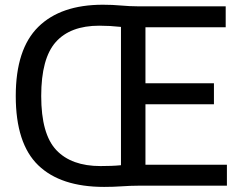

<svg xmlns="http://www.w3.org/2000/svg" viewBox="-20 -766 985 792"><path d="M409.5 5Q230 5 137.5 -84.5Q45 -174 45 -370Q45 -563.5 137.8 -655Q230.5 -746.5 404.5 -746.5Q444 -746.5 479.8 -743.2Q515.5 -740 546 -740H911V-653.5H580V-422.5H862.5V-336H580V-86.5H916V0H549Q519 0 483.2 2.5Q447.5 5 409.5 5ZM394.5 -81Q418 -81 438.5 -81.8Q459 -82.5 479 -84.5V-655Q455.5 -657.5 433.5 -658.8Q411.5 -660 389.5 -660Q270 -660 210 -592.5Q150 -525 150 -370Q150 -213 212.2 -147Q274.5 -81 394.5 -81Z"/></svg>

Font: Encode Sans SmCnd Md
Style: Regular
Weight: 500
Width: 4
Designer: Multiple Designers
Foundry: Impallari Type
Version: Version 3.002; ttfautohint (v1.8.3) -l 8 -r 50 -G 200 -x 14 